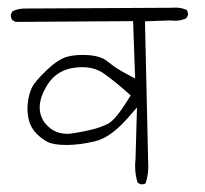

<svg xmlns="http://www.w3.org/2000/svg" viewBox="-20 -560 540 505"><path d="M266.6 -235.8Q244.6 -224.6 221.9 -219.2Q199.2 -213.9 181.2 -210.9Q163.1 -208 159.2 -208Q155.3 -208 150.6 -208.3Q146 -208.5 138.7 -210Q119.1 -214.4 104.5 -229.5Q86.4 -247.1 84.5 -272.9Q84.5 -275.4 84.5 -278.3Q84.5 -305.7 106 -338.9Q135.3 -383.3 195.8 -383.3Q229.5 -383.3 252.9 -366.7Q279.8 -348.1 315.4 -316.4L323.7 -309.1Q306.6 -281.2 296.9 -268.1Q280.8 -245.6 266.6 -235.8ZM352.5 -75.2Q358.9 -75.2 362.8 -77.6Q370.1 -98.6 370.1 -123Q370.1 -129.9 369.6 -137.2L361.3 -503.9L427.2 -506.3Q434.6 -505.4 439.9 -505.4Q456.1 -505.4 469.7 -511.7L474.6 -520.5Q474.6 -521.5 474.6 -522.5Q474.6 -523.4 474.4 -524.9Q474.1 -526.4 473.6 -527.8Q473.1 -530.8 471.2 -533.7Q457.5 -540 441.9 -540Q437.5 -540 432.6 -539.6L50.8 -537.6H50.3Q48.3 -537.6 46.4 -537.6Q27.3 -537.6 12.7 -530.3L8.3 -522Q8.3 -513.2 12.2 -507.3L21 -502.4L330.1 -504.4L335.4 -353.5Q305.7 -369.1 299.6 -372.8Q293.5 -376.5 289.6 -378.9Q285.6 -381.3 282 -383.8Q278.3 -386.2 275.4 -388.7Q268.6 -393.6 262.7 -398.4Q242.7 -415.5 197.3 -415.5Q175.8 -415.5 157.7 -411.1Q133.3 -404.8 103 -375.5Q71.8 -346.2 63.7 -329.1Q55.7 -312 53.2 -289.6Q52.2 -282.2 52.2 -274.9Q52.2 -260.3 55.7 -245.1Q61 -223.6 75.9 -208.7Q90.8 -193.8 105.5 -186.5Q121.1 -178.7 155.8 -178.7Q189 -178.7 230.5 -188.5Q271 -198.2 316.4 -250L340.3 -277.3L336.4 -140.1Q335.4 -131.3 335.4 -123Q335.4 -99.1 342.3 -79.1L350.1 -75.2Q351.6 -75.2 352.5 -75.2Z"/></svg>

Font: NaikaiFont
Style: ExtraLight
Weight: 200
Version: Version 1.89